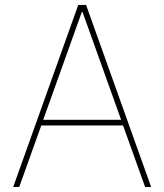

<svg xmlns="http://www.w3.org/2000/svg" viewBox="-20 -747 656 767"><path d="M56.8 0H32.7L292.6 -727.3H323.9L583.8 0H559.7L471.6 -245.7H144.9ZM152.7 -268.5H463.8L309.7 -698.9H306.8Z"/></svg>

Font: Inter Thin BETA
Style: Regular
Weight: 100
Designer: Rasmus Andersson
Foundry: rsms
Version: Version 3.011;git-f93a4a705